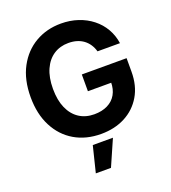

<svg xmlns="http://www.w3.org/2000/svg" viewBox="-169 -861 1087 1220"><g transform="rotate(-20 374.5 -251.5)"><path d="M386.7 9.8Q284.7 9.8 207.5 -35.6Q130.4 -81.1 87.2 -164.8Q43.9 -248.5 43.9 -362.8Q43.9 -481 88.9 -564.7Q133.8 -648.4 210.7 -692.9Q287.6 -737.3 383.8 -737.3Q445.3 -737.3 498.5 -719.5Q551.8 -701.7 593.3 -668.9Q634.8 -636.2 660.9 -591.1Q687 -545.9 694.8 -491.7H543Q535.6 -518.1 521.7 -539.1Q507.8 -560.1 487.8 -575Q467.8 -589.8 442.4 -597.4Q417 -605 386.2 -605Q329.6 -605 286.6 -576.9Q243.7 -548.8 219.5 -494.9Q195.3 -440.9 195.3 -364.3Q195.3 -287.1 219.2 -233.2Q243.2 -179.2 286.4 -150.9Q329.6 -122.6 388.2 -122.6Q440.4 -122.6 478.5 -141.6Q516.6 -160.6 536.6 -195.8Q556.6 -231 556.6 -278.3L588.9 -274.4H398.9V-387.7H701.7V-296.4Q701.7 -201.7 661.1 -133.1Q620.6 -64.5 549.6 -27.3Q478.5 9.8 386.7 9.8ZM267.6 233.4 311 57.6H447.3L370.1 233.4Z"/></g></svg>

Font: Inter 16pt
Style: Bold
Weight: 700
Version: Version 4.001;git-66647c0bb